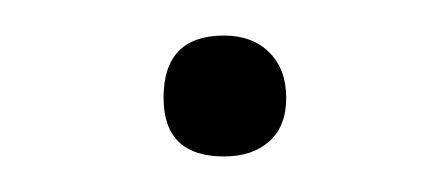

<svg xmlns="http://www.w3.org/2000/svg" viewBox="-20 -87 252 108"><path d="M106 1Q72 1 72 -32Q72 -67 106 -67Q122 -67 131.5 -57.5Q141 -48 141 -32Q141 -16 131.5 -7.5Q122 1 106 1Z"/></svg>

Font: Encode Sans Normal
Style: Thin
Weight: 100
Designer: Pablo Impallari, Andres Torresi
Foundry: Pablo Impallari, Andres Torresi
Version: Version 1.000; ttfautohint (v1.00) -l 8 -r 50 -G 200 -x 14 -